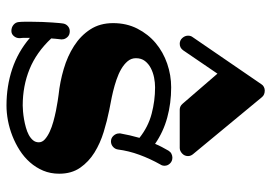

<svg xmlns="http://www.w3.org/2000/svg" viewBox="-146 -688 863 612"><g transform="rotate(90 286.0 -382.5)"><path d="M534.2 -139.2Q534.2 -111.3 524.4 -88.1Q514.6 -64.9 498 -46.1Q481.4 -27.3 459.7 -13.4Q438 0.5 413.8 10Q389.6 19.5 364.7 24.2Q339.8 28.8 316.9 28.8Q254.9 28.8 200.2 10.5Q145.5 -7.8 101.1 -45.9Q101.1 -37.6 101.1 -29.5Q101.1 -21.5 102.1 -14.2V-12.2Q102.1 -2.4 95.5 5.4Q88.9 13.2 79.1 13.2Q67.9 13.2 59.8 6.6Q51.8 0 50.8 -9.8Q49.8 -19.5 49.8 -29.5Q49.8 -39.6 49.8 -49.8Q49.8 -67.9 50.5 -85.4Q51.3 -103 52.2 -116.9Q53.2 -130.9 54 -139.9Q54.7 -148.9 55.2 -149.9Q56.2 -159.7 63.2 -166.3Q70.3 -172.9 80.1 -172.9Q92.3 -172.9 99.1 -165Q106 -157.2 106 -147.9V-145Q105.5 -141.1 105 -136.2Q104.5 -132.3 104 -126.5Q103.5 -120.6 103 -113.8Q147.5 -66.4 200.9 -44.7Q254.4 -22.9 316.9 -22.9Q324.2 -22.9 335.9 -23.9Q347.7 -24.9 360.6 -27.1Q373.5 -29.3 386.7 -33Q399.9 -36.6 410.4 -42.2Q420.9 -47.9 427.5 -55.7Q434.1 -63.5 434.1 -74.2Q434.1 -85 424.6 -93.5Q415 -102.1 400.4 -108.9Q385.7 -115.7 367.9 -120.6Q350.1 -125.5 333.3 -128.9Q316.4 -132.3 303 -134.3Q289.6 -136.2 283.2 -137.2Q241.2 -141.6 200.4 -153.6Q159.7 -165.5 127 -186.5Q94.2 -207.5 74.2 -238.3Q54.2 -269 54.2 -311Q54.2 -354 71.8 -388.4Q89.4 -422.9 117.9 -446.8Q146.5 -470.7 183.3 -483.4Q220.2 -496.1 258.8 -496.1Q309.6 -496.1 355.2 -483.6Q400.9 -471.2 439 -444.8Q443.4 -455.6 449.2 -466.6Q455.1 -477.5 460.9 -487.8Q464.8 -494.1 470.9 -497.1Q477.1 -500 482.9 -500Q494.1 -500 501.5 -492.4Q508.8 -484.9 508.8 -475.1Q508.8 -467.3 504.9 -461.9Q486.3 -428.7 473.9 -394.8Q461.4 -360.8 457 -326.2Q455.6 -316.9 448.2 -310.5Q440.9 -304.2 431.2 -304.2Q420.4 -304.2 413.1 -312.3Q405.8 -320.3 405.8 -330.1V-334Q411.1 -364.3 419.9 -395Q384.8 -422.9 343.3 -433.8Q301.8 -444.8 258.8 -444.8Q244.1 -444.8 228 -441.7Q211.9 -438.5 198 -431.4Q184.1 -424.3 175 -412.6Q166 -400.9 166 -383.8Q166 -368.7 175.8 -357.2Q185.5 -345.7 200.7 -336.9Q215.8 -328.1 234.6 -321.8Q253.4 -315.4 271.7 -311Q290 -306.6 305.9 -303.7Q321.8 -300.8 331.1 -298.8Q365.2 -292 401.1 -281Q437 -270 466.6 -251.7Q496.1 -233.4 515.1 -206.1Q534.2 -178.7 534.2 -139.2ZM330.1 -523.4Q318.8 -523.4 311 -532.7L215.3 -643.6L141.1 -534.7Q133.3 -523.4 120.1 -523.4Q108.9 -523.4 101.6 -531.7Q94.2 -540 94.2 -549.8Q94.2 -558.1 98.1 -563.5L249 -783.7Q252.4 -789.1 257.8 -791.7Q263.2 -794.4 269 -794.4Q282.7 -794.4 290 -785.6L472.2 -565.4Q478 -558.1 478 -549.8Q478 -538.6 469.7 -531Q461.4 -523.4 452.1 -523.4Z"/></g></svg>

Font: Ribeye
Style: Regular
Weight: 400
Designer: Astigmatic (AOETI)
Foundry: Astigmatic (AOETI)
Version: Version 1.000